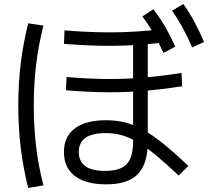

<svg xmlns="http://www.w3.org/2000/svg" viewBox="-20 -875 1040 955"><path d="M508 42Q407 42 352.5 0.5Q298 -41 298 -119Q298 -196 352.5 -236.5Q407 -277 508 -277Q558 -277 602 -266Q646 -255 692 -229.5Q738 -204 792.5 -160Q847 -116 917 -50L869 -2Q803 -64 753 -105Q703 -146 662 -169.5Q621 -193 583.5 -203Q546 -213 505 -213Q372 -213 372 -119Q372 -25 502 -25Q578 -25 610 -58.5Q642 -92 642 -172V-688H715V-169Q715 -60 665.5 -9Q616 42 508 42ZM525 -647Q469 -647 406.5 -650Q344 -653 298 -657L301 -724Q345 -720 407 -717Q469 -714 526 -714Q590 -714 655 -718Q720 -722 795 -731L798 -664Q723 -655 656.5 -651Q590 -647 525 -647ZM528 -416Q473 -416 412.5 -419Q352 -422 308 -426L311 -492Q354 -488 413.5 -485Q473 -482 528 -482Q609 -482 693.5 -489Q778 -496 883 -512L886 -446Q781 -430 696 -423Q611 -416 528 -416ZM793 -612Q767 -669 742.5 -711.5Q718 -754 688 -793L743 -829Q776 -786 802 -741Q828 -696 852 -643ZM936 -639Q911 -696 887.5 -739Q864 -782 836 -822L892 -855Q923 -811 947.5 -765.5Q972 -720 995 -666ZM120 60Q95 -42 83 -140Q71 -238 71 -350Q71 -460 83 -558Q95 -656 120 -759L196 -748Q171 -649 159.5 -552.5Q148 -456 148 -350Q148 -243 159.5 -146.5Q171 -50 196 47Z"/></svg>

Font: M PLUS 2
Style: Regular
Weight: 400
Designer: Coji Morishita
Foundry: UNDERFOREST DESIGN
Version: Version 1.001